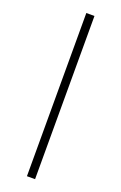

<svg xmlns="http://www.w3.org/2000/svg" viewBox="-171 -798 629 995"><g transform="rotate(20 143.5 -300.0)"><path d="M121.1 -750H166V149.9H121.1Z"/></g></svg>

Font: Oakes Grotesk
Style: Light
Weight: 300
Designer: Samuel Oakes
Foundry: Samuel Oakes
Version: Version 1.0 | wf-rip DC20170320